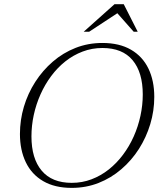

<svg xmlns="http://www.w3.org/2000/svg" viewBox="-20 -904 777 934"><path d="M133 -240.5Q133 -133 182.8 -73.8Q232.5 -14.5 329 -14.5Q380 -14.5 425.2 -31.8Q470.5 -49 509 -79.5Q547.5 -110 578.2 -151Q609 -192 630.5 -240.2Q652 -288.5 663.2 -340.5Q674.5 -392.5 674.5 -444.5Q674.5 -552 625 -611.2Q575.5 -670.5 478.5 -670.5Q427.5 -670.5 382 -653.2Q336.5 -636 298 -605.5Q259.5 -575 229 -534Q198.5 -493 177 -444.8Q155.5 -396.5 144.2 -344.5Q133 -292.5 133 -240.5ZM730.5 -432.5Q730.5 -365 711 -300.2Q691.5 -235.5 655.8 -179.5Q620 -123.5 570.2 -80.8Q520.5 -38 459.5 -14Q398.5 10 329 10Q246.5 10 190.2 -22.8Q134 -55.5 105.5 -114.8Q77 -174 77 -252.5Q77 -320 96.2 -384.8Q115.5 -449.5 151.5 -505.5Q187.5 -561.5 237 -604.2Q286.5 -647 347.5 -671Q408.5 -695 478 -695Q561 -695 617.2 -662.2Q673.5 -629.5 702 -570.5Q730.5 -511.5 730.5 -432.5ZM387 -749.5 537 -883.5H582L650 -749.5H630.5L543.5 -848H563.5L413.5 -749.5Z"/></svg>

Font: Newsreader 36pt Light
Style: Italic
Weight: 300
Italic angle: -17°
Designer: Hugues Gentile
Foundry: Production Type
Version: Version 1.003